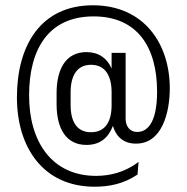

<svg xmlns="http://www.w3.org/2000/svg" viewBox="-20 -651 706 726"><path d="M307 -454C229 -454 194 -390 194 -299V-257C194 -166 229 -103 307 -103C358 -103 390 -130 407 -175C418 -135 448 -107 495 -108C593 -108 622 -226 622 -317C622 -484 526 -631 331 -631C134 -631 44 -479 44 -283C44 -94 143 55 338 55C394 55 448 44 500 9L504 -39C452 1 395 14 343 14C177 14 90 -114 90 -290C90 -466 164 -589 334 -589C497 -589 574 -476 574 -304C574 -263 570 -152 498 -152C470 -152 455 -175 455 -202V-451H402V-392C385 -431 353 -454 307 -454ZM402 -254C402 -192 379 -151 324 -151C270 -151 247 -192 247 -254V-302C247 -363 270 -406 324 -406C379 -406 402 -363 402 -302Z"/></svg>

Font: Modon Arabic
Style: Regular
Weight: 400
Designer: Ahmedzaza
Foundry: Ahmedzaza
Version: Version 2.010